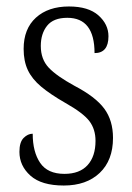

<svg xmlns="http://www.w3.org/2000/svg" viewBox="-20 -563 407 593"><path d="M177 10Q108 10 74 -20.5Q40 -51 40 -94Q40 -124 53 -137Q66 -150 81 -150Q81 -94 104 -60Q127 -26 179 -26Q226 -26 250.5 -53Q275 -80 275 -128Q275 -164 256 -189Q237 -214 182 -245Q135 -272 107 -295.5Q79 -319 66 -346.5Q53 -374 53 -412Q53 -474 91 -508.5Q129 -543 193 -543Q253 -543 284 -515.5Q315 -488 315 -451Q315 -399 272 -399Q272 -508 188 -508Q145 -508 125.5 -483.5Q106 -459 106 -421Q106 -380 130.5 -354Q155 -328 210 -298Q275 -264 302 -227.5Q329 -191 329 -137Q329 -68 288 -29Q247 10 177 10Z"/></svg>

Font: Noto Serif Tamil Condensed Light
Style: Regular
Weight: 300
Width: 3
Designer: Indian Type Foundry, Tom Grace, and the Monotype Design Team
Foundry: Monotype Imaging Inc.
Version: Version 2.004; ttfautohint (v1.8.4.7-5d5b)